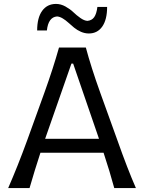

<svg xmlns="http://www.w3.org/2000/svg" viewBox="-20 -954 731 974"><path d="M269.5 -870.6Q225.1 -867.2 217.8 -799.3H168.5Q168.5 -863.8 193.8 -898.9Q219.2 -934.1 264.2 -934.1Q288.6 -934.1 312.3 -920.9Q335.9 -907.7 352.1 -892.1Q368.2 -876.5 387.7 -862.8Q407.2 -849.1 423.3 -848.1Q445.8 -850.1 457.8 -866.9Q469.7 -883.8 474.1 -918.9H523.4Q523.4 -854.5 498.8 -819.3Q474.1 -784.2 430.7 -784.2Q410.2 -784.2 390.6 -792.7Q371.1 -801.3 356 -813.7Q340.8 -826.2 326.9 -838.9Q313 -851.6 298.1 -860.6Q283.2 -869.6 269.5 -870.6ZM669.4 0H559.6Q537.6 -81.5 505.4 -179.2H185.1Q155.8 -89.8 129.9 0H21.5Q69.8 -110.4 117.7 -241.7L206.1 -486.3Q250 -608.4 279.3 -712.9H415.5Q441.9 -613.8 487.8 -485.8L576.2 -240.7Q626.5 -98.1 669.4 0ZM209 -250H481.9Q481.9 -251.5 481 -253.4L351.1 -631.3H342.3L211.4 -256.8Z"/></svg>

Font: Commissioner Flair
Style: Regular
Weight: 400
Designer: Kostas Bartsokas
Foundry: Kostas Bartsokas
Version: Version 1.000